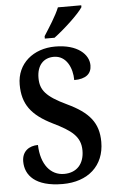

<svg xmlns="http://www.w3.org/2000/svg" viewBox="-62 -972 615 1024"><g transform="rotate(-5 246.0 -460.5)"><path d="M204 -784V-771H256C310 -811 391 -886 413 -921V-931H288C270 -886 232 -828 204 -784ZM232 10C367 10 456 -68 456 -196C456 -299 406 -357 292 -411C180 -464 152 -501 152 -565C152 -631 187 -670 243 -670C310 -670 341 -602 341 -537C404 -537 434 -563 434 -608C434 -666 375 -724 255 -724C138 -724 49 -651 49 -538C49 -434 94 -372 208 -316C304 -269 352 -234 352 -159C352 -89 313 -43 244 -43C172 -43 121 -104 118 -209C71 -209 32 -183 32 -128C32 -55 84 10 232 10Z"/></g></svg>

Font: Noto Serif Bengali Condensed SemiBold
Style: Regular
Weight: 600
Width: 3
Designer: Juan Bruce, Universal Thirst, Indian Type Foundry and the Monotype Design Team.
Foundry: Monotype Imaging Inc.
Version: Version 2.003